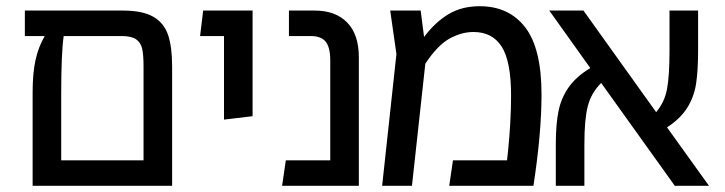

<svg xmlns="http://www.w3.org/2000/svg" viewBox="-20 -598 2332 618"><path d="M534 -385V0H85V-300Q85 -363 94.5 -405.5Q104 -448 124 -482H60V-564H375Q439 -564 473.5 -544Q508 -524 521 -485.5Q534 -447 534 -385ZM442 -82V-385Q442 -422 437.5 -441.5Q433 -461 418 -471.5Q403 -482 371 -482H185Q177 -427 177 -294V-82Z M701 -482H624L634 -564H793V-224L701 -213Z M1135 -414V0H888L900 -82H1043V-404Q1043 -445 1028.5 -463.5Q1014 -482 980 -482H910V-564H993Q1060 -564 1097.5 -525.5Q1135 -487 1135 -414Z M1723 -294Q1723 -169 1697 0H1426L1438 -82H1612L1615 -109Q1625 -207 1625 -291Q1625 -400 1595 -447.5Q1565 -495 1504 -495Q1465 -495 1426.5 -473.5Q1388 -452 1349 -393L1306 0H1210L1256 -424L1236 -564H1334L1345 -479Q1380 -526 1423 -552Q1466 -578 1524 -578Q1618 -578 1670.5 -510Q1723 -442 1723 -294Z M2152 0 1915 -331Q1883 -299 1872 -256.5Q1861 -214 1861 -134V0H1769V-134Q1769 -197 1777.5 -239.5Q1786 -282 1810 -316.5Q1834 -351 1880 -379L1748 -564H1858L2092 -237Q2119 -269 2127 -311.5Q2135 -354 2135 -436V-564H2227V-436Q2227 -371 2220.5 -328.5Q2214 -286 2192 -251Q2170 -216 2127 -188L2262 0Z"/></svg>

Font: FiraGOUPP
Style: Medium
Weight: 400
Designer: bBox Type
Foundry: bBox Type GmbH
Version: Version 1.001